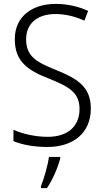

<svg xmlns="http://www.w3.org/2000/svg" viewBox="-20 -837 533 985"><path d="M446 -280C446 -391 379 -433 265 -479C168 -518 114 -547 114 -636C114 -718 174 -765 264 -765C312 -765 363 -754 413 -731L432 -781C385 -803 328 -817 265 -817C144 -817 55 -751 56 -635C56 -521 123 -476 228 -435C339 -391 388 -360 388 -277C388 -187 325 -135 225 -135C159 -135 95 -151 49 -171V-113C93 -95 151 -83 223 -83C355 -83 446 -154 446 -280ZM289 -24V-32H231C226 10 204 85 190 118V128H221C251 84 277 22 289 -24Z"/></svg>

Font: Noto Sans Kannada UI SemiCondensed Light
Style: Regular
Weight: 300
Width: 4
Designer: Jelle Bosma - Monotype Design Team
Foundry: Monotype Imaging Inc.
Version: Version 2.005